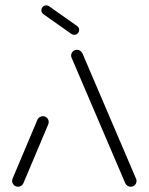

<svg xmlns="http://www.w3.org/2000/svg" viewBox="-20 -707 563 727"><path d="M48.1 0Q38.9 0 32.4 -6.5Q25.9 -13 25.9 -22.2Q25.9 -26.7 27.8 -31.1L121.9 -254.1Q124.8 -260 130.2 -263.5Q135.6 -267 142.2 -267Q151.5 -267 158 -260.6Q164.4 -254.1 164.4 -244.8Q164.4 -240.4 162.6 -235.9L68.5 -13Q65.6 -7 60.2 -3.5Q54.8 0 48.1 0ZM497 -22.2Q497 -13 490.6 -6.5Q484.1 0 474.8 0Q468.1 0 462.8 -3.5Q457.4 -7 454.4 -13L251.5 -487.4Q249.3 -491.5 249.3 -496.3Q249.3 -505.6 255.7 -512Q262.2 -518.5 271.5 -518.5Q278.1 -518.5 283.5 -515Q288.9 -511.5 291.9 -505.6L494.8 -31.1Q497 -27.4 497 -22.2ZM136.7 -668.1Q136.7 -675.9 142 -681.3Q147.4 -686.7 155.2 -686.7Q161.5 -686.7 165.9 -683.3L271.9 -608.5Q279.6 -603 279.6 -593.7Q279.6 -585.9 274.3 -580.6Q268.9 -575.2 261.1 -575.2Q254.8 -575.2 250.4 -578.5L144.4 -653.3Q136.7 -658.9 136.7 -668.1Z"/></svg>

Font: 26F Galaxy Hebrew
Style: Regular
Weight: 400
Designer: C₂₉H₂₅N₃O₅
Version: Version 1.000